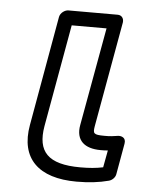

<svg xmlns="http://www.w3.org/2000/svg" viewBox="-46 -591 496 659"><g transform="rotate(5 201.5 -261.5)"><path d="M251 -20C138 -20 101 -62 116 -150L179 -503H299L238 -165C228 -111 260 -85 315 -85C323 -85 334 -85 340 -86L329 -27C305 -22 282 -20 251 -20ZM242 30C284 30 319 26 353 17C364 14 374 4 376 -7L395 -114C399 -136 381 -140 371 -139L349 -136C342 -135 334 -135 324 -135C285 -135 284 -140 288 -165L353 -528C355 -542 347 -553 333 -553H163C152 -553 136 -543 133 -528L66 -150C45 -33 111 30 242 30Z"/></g></svg>

Font: Asimov
Style: XWidOuIt
Weight: 500
Designer: Google
Version: Version 2.000980; 2014